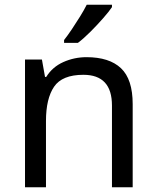

<svg xmlns="http://www.w3.org/2000/svg" viewBox="-20 -786 658 806"><path d="M343 -546Q439 -546 488 -499.5Q537 -453 537 -349V0H450V-343Q450 -472 330 -472Q241 -472 207 -422Q173 -372 173 -278V0H85V-536H156L169 -463H174Q200 -505 246 -525.5Q292 -546 343 -546ZM450 -766V-756Q438 -738 413 -709.5Q388 -681 359.5 -652.5Q331 -624 307 -606H249V-618Q264 -637 281.5 -663Q299 -689 316 -716.5Q333 -744 344 -766Z"/></svg>

Font: Noto IKEA Simplified Chinese
Style: Regular
Weight: 400
Designer: Monotype Design Team
Foundry: Monotype Imaging Inc.
Version: Version 1.100